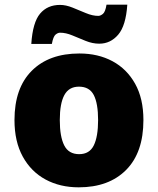

<svg xmlns="http://www.w3.org/2000/svg" viewBox="-20 -792 677 822"><path d="M594 -278Q594 -139 520 -64.5Q446 10 317 10Q237 10 175 -23.5Q113 -57 77.5 -121.5Q42 -186 42 -278Q42 -415 116 -489Q190 -563 320 -563Q400 -563 461.5 -530Q523 -497 558.5 -433.5Q594 -370 594 -278ZM236 -278Q236 -207 255 -169.5Q274 -132 319 -132Q363 -132 381.5 -169.5Q400 -207 400 -278Q400 -349 381.5 -385Q363 -421 318 -421Q275 -421 255.5 -385Q236 -349 236 -278ZM114 -604Q120 -696 151.5 -733.5Q183 -771 237 -771Q262 -771 290.5 -759.5Q319 -748 347.5 -736Q376 -724 401 -724Q410 -724 420.5 -732.5Q431 -741 436 -772H525Q519 -682 486 -643.5Q453 -605 405 -605Q376 -605 346.5 -617Q317 -629 289.5 -640.5Q262 -652 237 -652Q228 -652 218 -644Q208 -636 202 -604Z"/></svg>

Font: Noto Sans Bengali UI Black
Style: Regular
Weight: 900
Designer: Jelle Bosma - Monotype Design Team
Foundry: Monotype Imaging Inc.
Version: Version 2.003; ttfautohint (v1.8.4.7-5d5b)